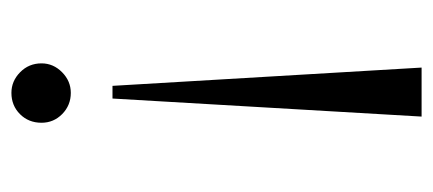

<svg xmlns="http://www.w3.org/2000/svg" viewBox="-229 -322 751 333"><g transform="rotate(-90 146.5 -155.5)"><path d="M142.1 -335.9 110.8 200.2H195.8L164.1 -335.9ZM100.1 -459Q100.1 -438 115.2 -423.1Q130.4 -408.2 151.9 -408.2Q172.4 -408.2 187.7 -423.3Q203.1 -438.5 203.1 -459Q203.1 -481 187.7 -496.1Q172.4 -511.2 151.9 -511.2Q129.9 -511.2 115 -496.3Q100.1 -481.4 100.1 -459Z"/></g></svg>

Font: Ortica Linear Light
Style: Regular
Weight: 300
Designer: Benedetta Bovani
Foundry: Collletttivo
Version: Version 2.000;Glyphs 3.1.2 (3151)